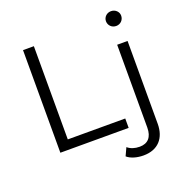

<svg xmlns="http://www.w3.org/2000/svg" viewBox="-161 -887 1184 1231"><g transform="rotate(-20 431.5 -271.5)"><path d="M729 -641C759 -641 781 -664 781 -693C781 -720 758 -742 729 -742C699 -742 677 -719 677 -692C677 -664 699 -641 729 -641ZM114 0H580V-64H188V-700H114ZM610 199C710 199 764 136 764 39V-526H693V39C693 104 662 138 606 138C573 138 545 129 524 111L499 165C525 188 568 199 610 199Z"/></g></svg>

Font: Montserrat Lite
Style: Regular
Weight: 400
Designer: Julieta Ulanovsky
Foundry: Julieta Ulanovsky
Version: Version 7.200;PS 007.200;hotconv 1.0.88;makeotf.lib2.5.64775